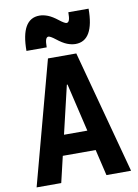

<svg xmlns="http://www.w3.org/2000/svg" viewBox="-104 -1053 808 1121"><g transform="rotate(-10 300.0 -492.5)"><path d="M20 0 216 -730H384L580 0H434L302 -560H298L166 0ZM140 -155V-275H460V-155ZM390 -785Q367 -785 341 -795Q315 -805 281 -832Q267 -843 256.5 -849Q246 -855 241 -855Q230 -855 225 -841Q220 -827 220 -795H100Q100 -890 127.5 -937.5Q155 -985 210 -985Q233 -985 259 -975Q285 -965 319 -938Q333 -927 343.5 -921Q354 -915 359 -915Q370 -915 375 -929Q380 -943 380 -975H500Q500 -881 472.5 -833Q445 -785 390 -785Z"/></g></svg>

Font: M PLUS Code Latin Expanded
Style: Bold
Weight: 700
Width: 7
Designer: Coji Morishita
Foundry: UNDERFOREST DESIGN
Version: Version 1.002; ttfautohint (v1.8.3)